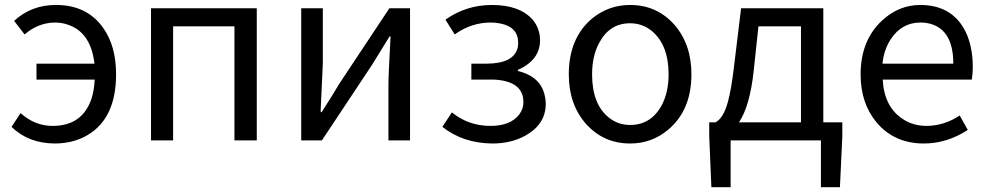

<svg xmlns="http://www.w3.org/2000/svg" viewBox="-20 -577 4060 789"><path d="M81.1 -435.5 38.1 -491.2Q108.4 -556.6 210 -556.6Q337.9 -556.6 404.3 -461.9Q457 -387.7 457 -271.5Q457 -91.8 340.8 -22.5Q282.2 12.7 204.1 12.7Q96.7 11.7 27.3 -55.7L64.5 -112.3Q123 -59.6 196.3 -59.6Q317.4 -59.6 355.5 -169.9Q367.2 -206.1 369.1 -250H129.9V-315.4H368.2Q353.5 -442.4 261.7 -474.6Q235.4 -484.4 205.1 -484.4Q136.7 -483.4 81.1 -435.5Z M600.6 0V-543H1035.2V0H943.4V-468.8H691.4V0Z M1217.8 0V-543H1306.6V-316.4Q1306.6 -310.5 1297.9 -127Q1297.9 -121.1 1297.9 -116.2H1301.8Q1344.7 -182.6 1374 -232.4L1580.1 -543H1665V0H1576.2V-226.6Q1576.2 -268.6 1585 -427.7H1581.1Q1529.3 -344.7 1508.8 -310.5L1302.7 0Z M2003.9 12.7Q1882.8 11.7 1797.9 -55.7L1836.9 -115.2Q1905.3 -59.6 1996.1 -59.6Q2078.1 -59.6 2114.3 -107.4Q2130.9 -129.9 2130.9 -157.2Q2130.9 -244.1 2008.8 -250Q2000 -250 1992.2 -250H1917V-315.4H1978.5Q2090.8 -315.4 2107.4 -380.9Q2109.4 -391.6 2109.4 -401.4Q2109.4 -465.8 2036.1 -480.5Q2017.6 -484.4 1997.1 -484.4Q1918 -484.4 1851.6 -437.5Q1849.6 -436.5 1848.6 -435.5L1810.5 -496.1Q1895.5 -556.6 2002 -556.6Q2115.2 -556.6 2168.9 -496.1Q2199.2 -460 2199.2 -411.1Q2199.2 -342.8 2134.8 -303.7Q2122.1 -295.9 2108.4 -290V-285.2Q2205.1 -261.7 2219.7 -178.7Q2222.7 -165 2222.7 -150.4Q2222.7 -66.4 2138.7 -19.5Q2080.1 12.7 2003.9 12.7Z M2569.3 12.7Q2460 12.7 2387.7 -68.4Q2317.4 -148.4 2317.4 -271.5Q2317.4 -419.9 2413.1 -501Q2481.4 -556.6 2569.3 -556.6Q2679.7 -556.6 2752 -474.6Q2821.3 -394.5 2821.3 -271.5Q2821.3 -124 2725.6 -43.9Q2658.2 12.7 2569.3 12.7ZM2569.3 -63.5Q2655.3 -63.5 2699.2 -144.5Q2727.5 -198.2 2727.5 -271.5Q2727.5 -391.6 2659.2 -449.2Q2620.1 -481.4 2569.3 -481.4Q2484.4 -481.4 2441.4 -399.4Q2413.1 -345.7 2413.1 -271.5Q2413.1 -147.5 2483.4 -92.8Q2520.5 -63.5 2569.3 -63.5Z M3096.7 -468.8 3077.1 -285.2Q3061.5 -140.6 3016.6 -74.2H3271.5V-468.8ZM3363.3 -74.2H3441.4V-16.6L3431.6 192.4H3353.5V0H2982.4V192.4H2903.3L2894.5 -16.6V-74.2H2919.9Q2953.1 -90.8 2971.7 -160.2Q2985.4 -210.9 2996.1 -301.8L3025.4 -543H3363.3Z M3776.4 12.7Q3654.3 12.7 3581.1 -75.2Q3516.6 -153.3 3516.6 -271.5Q3516.6 -412.1 3606.4 -494.1Q3674.8 -556.6 3761.7 -556.6Q3893.6 -556.6 3948.2 -446.3Q3977.5 -384.8 3977.5 -301.8Q3977.5 -275.4 3973.6 -250H3607.4Q3613.3 -136.7 3691.4 -86.9Q3733.4 -59.6 3788.1 -59.6Q3861.3 -60.5 3923.8 -102.5L3957 -43Q3871.1 12.7 3776.4 12.7ZM3606.4 -315.4H3897.5Q3897.5 -451.2 3805.7 -478.5Q3785.2 -484.4 3762.7 -484.4Q3685.5 -484.4 3640.6 -416Q3612.3 -373 3606.4 -315.4Z"/></svg>

Font: Taipei Sans TC Beta
Style: Regular
Weight: 400
Designer: JT Foundry
Foundry: JT Foundry
Version: Version 1.000